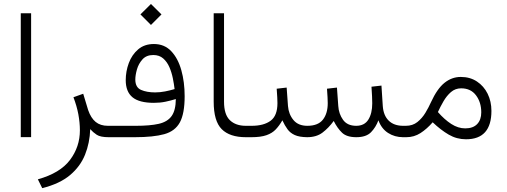

<svg xmlns="http://www.w3.org/2000/svg" viewBox="-20 -706 2611 988"><path d="M86.9 -637.7H140.1V-0.5H86.9Z M444.3 -41.5Q441.9 29.8 417.5 90.3Q393.1 150.9 340.1 195.3Q287.1 239.7 197.3 262.2L174.8 216.8Q289.6 184.6 340.3 116.9Q391.1 49.3 391.1 -35.2Q391.1 -75.2 383.1 -118.2Q375 -161.1 357.9 -205.6L408.2 -223.6L433.6 -139.6Q447.8 -98.6 472.2 -78.6Q496.6 -58.6 535.2 -58.6H554.2V0H539.6Q496.6 0 477.8 -12.5Q459 -24.9 444.3 -41.5Z M702.6 -631.8 756.8 -685.5 811 -631.8 756.8 -577.6ZM884.8 -196.3Q859.4 -188.5 831.5 -182.6Q803.7 -176.8 772 -176.8Q696.3 -176.8 661.6 -205.6Q627 -234.4 627 -293.5Q627 -338.9 642.8 -381.6Q658.7 -424.3 690.9 -451.9Q723.1 -479.5 772 -479.5Q826.2 -479.5 861.1 -442.6Q896 -405.8 913.1 -344.7Q930.2 -283.7 930.2 -210.9Q930.2 -122.1 905.8 -76.7Q881.3 -31.2 825.4 -15.6Q769.5 0 673.8 0H534.7V-58.6H679.2Q752 -58.6 796.9 -68.8Q841.8 -79.1 863 -108.6Q884.3 -138.2 884.8 -196.3ZM878.4 -247.6Q875.5 -272.9 869.4 -303.2Q863.3 -333.5 851.6 -360.6Q839.8 -387.7 819.8 -405.3Q799.8 -422.9 768.6 -422.9Q733.4 -422.9 713.1 -400.4Q692.9 -377.9 684.6 -348.4Q676.3 -318.8 676.3 -296.9Q676.3 -256.3 705.8 -243.4Q735.4 -230.5 778.3 -230.5Q803.7 -230.5 829.6 -235.6Q855.5 -240.7 878.4 -247.6Z M1259.8 0H1245.1Q1162.1 0 1120.8 -41.5Q1079.6 -83 1079.6 -183.1V-637.7H1132.8V-182.6Q1132.8 -116.7 1162.8 -87.6Q1192.9 -58.6 1245.1 -58.6H1259.8Z M1813 -58.6Q1855.5 -58.6 1875.5 -90.6Q1895.5 -122.6 1895.5 -174.3Q1895.5 -189.5 1894.5 -210.9Q1893.6 -232.4 1891.6 -259.8L1942.9 -265.6L1949.7 -160.6Q1953.1 -111.8 1980.2 -85.2Q2007.3 -58.6 2054.7 -58.6H2069.3V0H2054.7Q2010.7 0 1976.8 -22Q1942.9 -43.9 1927.2 -86.9Q1914.1 -51.3 1889.2 -25.6Q1864.3 0 1813.5 0Q1764.2 0 1740 -23.2Q1715.8 -46.4 1697.3 -83.5Q1670.9 -47.4 1639.6 -23.7Q1608.4 0 1560.5 0Q1520.5 -0.5 1497.1 -11Q1473.6 -21.5 1459.5 -40.8Q1445.3 -60.1 1433.1 -86.9Q1417.5 -59.6 1398.9 -40Q1380.4 -20.5 1351.1 -10.3Q1321.8 0 1273.9 0H1240.2V-58.6H1274.9Q1337.4 -58.6 1372.6 -84.7Q1407.7 -110.8 1407.7 -175.3Q1407.7 -186.5 1406.7 -205.3Q1405.8 -224.1 1403.8 -249.5L1455.1 -255.4L1461.9 -160.6Q1465.3 -118.2 1490 -88.4Q1514.6 -58.6 1561.5 -58.6Q1616.7 -58.6 1641.6 -90.3Q1666.5 -122.1 1666.5 -175.3Q1666.5 -186.5 1665.5 -205.1Q1664.6 -223.6 1662.6 -249.5L1713.9 -255.4L1720.7 -160.6Q1723.1 -120.6 1745.1 -89.6Q1767.1 -58.6 1813 -58.6Z M2206.5 -76.7Q2176.8 -42.5 2143.8 -21.2Q2110.8 0 2070.8 0H2049.8V-58.6H2068.4Q2103.5 -58.6 2127.9 -78.1Q2152.3 -97.7 2169.2 -125.7Q2186 -153.8 2197.8 -180.2Q2229.5 -249.5 2267.3 -279.8Q2305.2 -310.1 2351.1 -310.1Q2398.9 -310.1 2434.3 -286.6Q2469.7 -263.2 2489.3 -223.6Q2508.8 -184.1 2508.8 -135.3Q2508.8 10.7 2377.9 10.7Q2330.1 10.7 2289.1 -13.2Q2248 -37.1 2206.5 -76.7ZM2233.4 -129.4Q2267.1 -90.8 2302.2 -68.1Q2337.4 -45.4 2374 -45.4Q2414.1 -45.4 2435.3 -67.4Q2456.5 -89.4 2456.5 -127.9Q2456.5 -179.7 2429.4 -215.6Q2402.3 -251.5 2353 -251.5Q2322.8 -251.5 2300.5 -232.2Q2278.3 -212.9 2262 -184.6Q2245.6 -156.2 2233.4 -129.4Z"/></svg>

Font: Vazir Thin FD
Style: Thin-FD
Weight: 100
Designer: Saber Rastikerdar
Foundry: Saber Rastikerdar
Version: Version 30.0.0